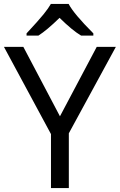

<svg xmlns="http://www.w3.org/2000/svg" viewBox="-20 -951 606 971"><path d="M283.2 -362.8 469.2 -713.9H565.9L328.1 -276.9V0H237.8V-272.9L0 -713.9H98.1ZM114.3 -782.2Q175.3 -847.7 200.4 -878.9Q225.6 -910.2 237.3 -931.2H327.1Q352.5 -881.8 452.1 -782.2V-771H390.1Q346.2 -796.9 281.2 -860.8Q217.3 -798.3 174.3 -771H114.3Z"/></svg>

Font: NotoSans
Style: Regular
Weight: 400
Designer: Monotype Design team
Foundry: Monotype Imaging Inc.
Version: Version 1.04; ttfautohint (v1.4.1)